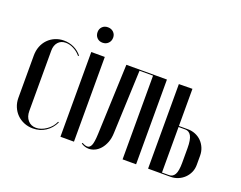

<svg xmlns="http://www.w3.org/2000/svg" viewBox="-106 -850 1322 1054"><g transform="rotate(20 555.5 -322.5)"><path d="M32 -369Q32 -398 41.5 -422.5Q51 -447 68.5 -465Q86 -483 109.5 -493Q133 -503 160 -503Q192 -503 219.5 -490Q247 -477 266 -453L261 -450Q245 -470 221 -482.5Q197 -495 174 -495Q146 -495 129.5 -476.5Q113 -458 113 -427V-75Q113 -41 131 -20.5Q149 0 178 0Q208 0 238 -20.5Q268 -41 282 -73L287 -71Q269 -33 236.5 -12Q204 9 163 9Q135 9 111 -1Q87 -11 69.5 -28.5Q52 -46 42 -70Q32 -94 32 -122Z M317 -610Q317 -629 329.5 -641.5Q342 -654 362 -654Q382 -654 395 -641.5Q408 -629 408 -610Q408 -590 395 -577Q382 -564 362 -564Q342 -564 329.5 -577Q317 -590 317 -610ZM401 -495V0H322V-495Z M448 -10Q465 0 478 0Q493 0 501 -18Q509 -36 511 -86L527 -495H764V0H685V-489H606L591 -121Q590 -88 580.5 -64Q571 -40 556.5 -23.5Q542 -7 524.5 1Q507 9 490 9Q467 9 445 -5Z M966 -278Q989 -278 1009.5 -269.5Q1030 -261 1045 -246Q1060 -231 1069 -210Q1078 -189 1078 -164V-111Q1078 -87 1069 -67Q1060 -47 1044.5 -32Q1029 -17 1008.5 -8.5Q988 0 965 0H834V-494L913 -495V-278ZM999 -180Q999 -229 987 -250.5Q975 -272 952 -272H913V-6H954Q976 -6 987.5 -26Q999 -46 999 -95Z"/></g></svg>

Font: Moniqa SemBd Narrow Display
Style: Regular
Weight: 600
Width: 4
Designer: Rajesh Rajput
Foundry: Rajesh Rajput
Version: Version 1.000